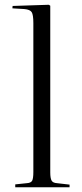

<svg xmlns="http://www.w3.org/2000/svg" viewBox="-20 -786 344 806"><path d="M44 0V-12L92 -17Q110 -18 115 -27.5Q120 -37 120 -64V-689Q120 -724 113 -735Q106 -746 82 -748L32 -751L33 -761L185 -766L191 -762V-62Q191 -38 196.5 -28Q202 -18 220 -17L272 -11V0Z"/></svg>

Font: Literata 72pt Light
Style: Regular
Weight: 300
Designer: Latin by Veronika Burian and Jose Scaglione. Greek by Irene Vlachou. Cyrillic by Vera Evstafieva.
Foundry: TypeTogether
Version: Version 3.002